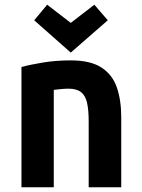

<svg xmlns="http://www.w3.org/2000/svg" viewBox="-20 -794 600 814"><path d="M71 0V-510Q108 -520 162.5 -529Q217 -538 280 -538Q364 -538 410.5 -507.5Q457 -477 475.5 -423Q494 -369 494 -297V0H356V-279Q356 -328 349 -358.5Q342 -389 323.5 -403.5Q305 -418 271 -418Q256 -418 240.5 -416.5Q225 -415 208 -413V0ZM280 -571 125 -708 180 -774 280 -697 380 -774 437 -708Z"/></svg>

Font: Ubuntu Sans Mono
Style: Regular
Weight: 400
Monospace: yes
Designer: Dalton Maag Ltd
Foundry: Dalton Maag Ltd
Version: Version 1.006